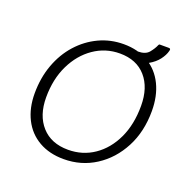

<svg xmlns="http://www.w3.org/2000/svg" viewBox="-110 -701 819 821"><g transform="rotate(20 299.0 -290.5)"><path d="M262 10Q197 10 149 -17.5Q101 -45 75.5 -95.5Q50 -146 50 -212Q50 -283 72 -343Q94 -403 133.5 -447Q173 -491 225 -515.5Q277 -540 337 -540Q402 -540 449.5 -511.5Q497 -483 522 -431.5Q547 -380 547 -312Q547 -218 509 -145.5Q471 -73 406.5 -31.5Q342 10 262 10ZM266 -34Q332 -34 384 -69.5Q436 -105 466 -168.5Q496 -232 496 -317Q496 -400 453.5 -448.5Q411 -497 335 -497Q270 -497 217 -460.5Q164 -424 133 -360Q102 -296 102 -213Q102 -131 145.5 -82.5Q189 -34 266 -34ZM522 -591Q528 -591 529.5 -588Q531 -585 529 -579Q524 -559 508 -538Q492 -517 465.5 -502Q439 -487 399 -487L403 -531Q438 -531 453.5 -550Q469 -569 476 -586Q478 -591 481 -591Q484 -591 487 -591Z"/></g></svg>

Font: Libre Franklin ExtraLight
Style: Italic
Weight: 250
Italic angle: -8°
Designer: Pablo Impallari, Rodrigo Fuenzalida, Nhung Nguyen
Foundry: Impallari Type
Version: Version 3.000